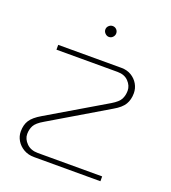

<svg xmlns="http://www.w3.org/2000/svg" viewBox="-125 -767 768 861"><g transform="rotate(20 259.0 -336.5)"><path d="M135 0Q107 0 85.5 -12.5Q64 -25 52 -45Q40 -65 40 -88Q40 -120 54 -141.5Q68 -163 104 -184L378 -346Q410 -365 419 -383Q428 -401 428 -423Q428 -447 409 -467Q390 -487 357 -487H65V-510H367Q394 -510 414.5 -497.5Q435 -485 446.5 -465Q458 -445 458 -422Q458 -391 444.5 -368.5Q431 -346 396 -326L123 -164Q90 -145 80.5 -127Q71 -109 71 -87Q71 -63 91 -43Q111 -23 145 -23H452V0ZM266 -621Q256 -621 248 -629Q240 -637 240 -647Q240 -658 248 -665.5Q256 -673 266 -673Q277 -673 284.5 -665.5Q292 -658 292 -647Q292 -637 284.5 -629Q277 -621 266 -621Z"/></g></svg>

Font: MuseoModerno Thin Thin
Style: Regular
Weight: 250
Version: Version 1.003